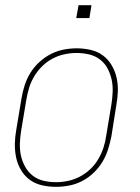

<svg xmlns="http://www.w3.org/2000/svg" viewBox="-20 -715 540 743"><path d="M197 8Q169 8 142.5 2Q116 -4 95.5 -19Q75 -34 61.5 -56.5Q48 -79 42.5 -105Q37 -131 37.5 -158.5Q38 -186 43 -213L63 -333Q67 -358 75 -383.5Q83 -409 97 -432Q111 -455 131.5 -474Q152 -493 176 -505.5Q200 -518 226 -523Q252 -528 277 -528Q304 -528 330.5 -522Q357 -516 377.5 -501Q398 -486 411.5 -463.5Q425 -441 431 -415Q437 -389 436 -361.5Q435 -334 430 -307L411 -187Q406 -162 398 -136.5Q390 -111 376 -88Q362 -65 342 -46Q322 -27 298 -14.5Q274 -2 248 3Q222 8 197 8ZM197 -10Q220 -10 243.5 -15Q267 -20 289 -31.5Q311 -43 329.5 -60.5Q348 -78 360.5 -99.5Q373 -121 380.5 -144Q388 -167 391 -190L411 -310Q415 -334 416 -359Q417 -384 412 -407Q407 -430 396 -450.5Q385 -471 366.5 -485Q348 -499 324.5 -504.5Q301 -510 276 -510Q253 -510 229.5 -505Q206 -500 184 -488.5Q162 -477 144 -459.5Q126 -442 113 -420.5Q100 -399 93 -376Q86 -353 82 -330L62 -210Q58 -186 57 -161Q56 -136 61 -113Q66 -90 77.5 -69.5Q89 -49 107 -35Q125 -21 148.5 -15.5Q172 -10 197 -10ZM275 -645 284 -695H334L326 -645Z"/></svg>

Font: Iosevka SS04 Thin
Style: Italic
Weight: 100
Italic angle: -9°
Monospace: yes
Designer: Belleve Invis
Foundry: Belleve Invis
Version: Version 19.0.0; ttfautohint (v1.8.4)